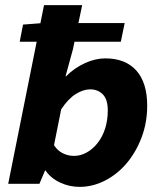

<svg xmlns="http://www.w3.org/2000/svg" viewBox="-20 -718 640 750"><path d="M291 12Q250 12 213.5 -5.5Q177 -23 158 -52H156L134 0H12L152 -698H301L265 -526L236 -420H238Q271 -453 312 -471.5Q353 -490 391 -490Q470 -490 512.5 -442.5Q555 -395 555 -305Q555 -239 533 -181Q511 -123 474.5 -80Q438 -37 390 -12.5Q342 12 291 12ZM269 -109Q294 -109 318 -122Q342 -135 361 -159Q380 -183 390.5 -215.5Q401 -248 401 -287Q401 -330 381.5 -349.5Q362 -369 332 -369Q306 -369 276.5 -351Q247 -333 219 -291L191 -151Q204 -130 225 -119.5Q246 -109 269 -109ZM57 -555 70 -622 148 -628H467L452 -555Z"/></svg>

Font: Source Code Pro ExtraBold
Style: Italic
Weight: 800
Italic angle: -11°
Monospace: yes
Designer: Paul D. Hunt, Teo Tuominen
Foundry: Adobe Systems Incorporated
Version: Version 1.016;hotconv 1.0.116;makeotfexe 2.5.65601